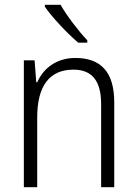

<svg xmlns="http://www.w3.org/2000/svg" viewBox="-20 -785 576 805"><path d="M234 -765H168V-757C197 -714 262 -645 308 -606H346V-616C309 -655 260 -719 234 -765ZM296 -542C215 -542 161 -497 136 -440H132L125 -532H80V0H136V-292C136 -427 189 -493 288 -493C364 -493 404 -448 404 -349V0H459V-356C459 -484 402 -542 296 -542Z"/></svg>

Font: Noto Sans SemiCondensed Light
Style: Regular
Weight: 300
Width: 4
Designer: Monotype Design Team
Foundry: Monotype Imaging Inc.
Version: Version 2.013